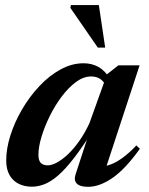

<svg xmlns="http://www.w3.org/2000/svg" viewBox="-20 -710 574 742"><path d="M272 -36 328 -207 339.5 -206.5Q298 -140.5 264.8 -97.8Q231.5 -55 203.8 -31.2Q176 -7.5 151.5 2Q127 11.5 103.5 11.5Q74 11.5 51.5 0Q29 -11.5 16.5 -34Q4 -56.5 4 -90Q4 -135.5 20.2 -186.8Q36.5 -238 65.2 -287.2Q94 -336.5 132 -377Q170 -417.5 213.8 -441.5Q257.5 -465.5 303 -465.5Q335.5 -465.5 361 -451Q386.5 -436.5 407 -403.5L389.5 -377Q382.5 -394 368.2 -404.2Q354 -414.5 332 -414.5Q302.5 -414.5 273.5 -393Q244.5 -371.5 218.2 -336.5Q192 -301.5 172 -260.8Q152 -220 140.2 -180.8Q128.5 -141.5 128.5 -112Q128.5 -89.5 137.8 -80.2Q147 -71 165 -71Q179 -71 198.8 -81.2Q218.5 -91.5 240.5 -111.8Q262.5 -132 284.5 -162.5Q306.5 -193 325.5 -233.5L393.5 -423L437.5 -457.5H519.5L382.5 -40.5L368 -66.5Q387 -66.5 408.8 -74.8Q430.5 -83 455.2 -101.2Q480 -119.5 507 -148L520.5 -135Q464 -56 414.2 -22Q364.5 12 320.5 12Q289 12 276.8 -0.5Q264.5 -13 272 -36ZM386.5 -526H358L252 -679.5L254 -690.5H362Z"/></svg>

Font: Newsreader 36pt SemiBold
Style: Italic
Weight: 600
Italic angle: -17°
Designer: Hugues Gentile
Foundry: Production Type
Version: Version 1.003